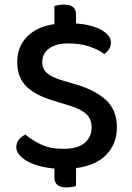

<svg xmlns="http://www.w3.org/2000/svg" viewBox="-20 -722 574 836"><path d="M256 -74Q319 -74 349 -100Q379 -126 379 -167Q379 -203 356 -225Q333 -247 283 -262L208 -285Q173 -296 144.5 -310.5Q116 -325 96 -344.5Q76 -364 65.5 -390.5Q55 -417 55 -452Q55 -519 98 -562.5Q141 -606 217 -617V-696Q223 -698 234 -700Q245 -702 259 -702Q311 -702 311 -659V-620Q378 -615 420.5 -592Q463 -569 463 -537Q463 -520 454.5 -507.5Q446 -495 434 -487Q409 -506 368.5 -519.5Q328 -533 279 -533Q224 -533 194 -511Q164 -489 164 -452Q164 -422 185 -403.5Q206 -385 254 -371L312 -354Q396 -329 442.5 -285.5Q489 -242 489 -167Q489 -96 443 -48.5Q397 -1 311 10V88Q305 90 294 92Q283 94 269 94Q217 94 217 51V12Q142 5 96.5 -21.5Q51 -48 51 -81Q51 -101 63 -115Q75 -129 91 -136Q115 -114 156.5 -94Q198 -74 256 -74Z"/></svg>

Font: Baloo Thambi 2 Medium
Style: Regular
Weight: 500
Designer: Aadarsh Rajan and Ek Type
Foundry: Ek Type
Version: Version 1.640;hotconv 1.0.111;makeotfexe 2.5.65597; ttfautoh